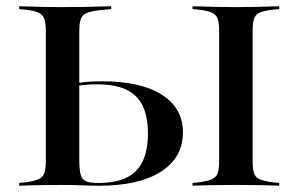

<svg xmlns="http://www.w3.org/2000/svg" viewBox="-20 -591 949 611"><path d="M169.4 -2.4Q142.7 -2.4 119.4 -2Q96 -1.6 76.2 -1.2Q56.5 -0.8 41.1 0V-8.9L65.3 -11.3Q90.3 -15.3 103.2 -21Q116.1 -26.6 121 -39.9Q125.8 -53.2 125.8 -78.2V-201.6H232.3V-86.3Q232.3 -53.2 236.3 -36.7Q240.3 -20.2 252.8 -14.5Q265.3 -8.9 289.5 -8.9H296.8Q375 -8.9 412.9 -47.2Q450.8 -85.5 450.8 -166.1Q450.8 -247.6 412.1 -285.1Q373.4 -322.6 291.1 -322.6Q266.9 -322.6 246 -320.6Q225 -318.5 201.6 -313.7V-322.6Q229.8 -328.2 252.4 -330.2Q275 -332.3 304.8 -332.3Q428.2 -332.3 495.2 -289.5Q562.1 -246.8 562.1 -170.2Q562.1 -89.5 492.3 -44.8Q422.6 0 296 0Q272.6 0 241.9 -1.2Q211.3 -2.4 179 -2.4ZM125.8 -201.6V-492.7Q125.8 -517.7 121 -531Q116.1 -544.4 103.2 -550.4Q90.3 -556.5 65.3 -559.7L41.1 -562.1V-571Q56.5 -571 76.2 -570.2Q96 -569.4 119.4 -569Q142.7 -568.5 169.4 -568.5H178.2H186.3Q216.9 -568.5 244 -569Q271 -569.4 293.5 -570.2Q316.1 -571 333.9 -571V-562.1L293.5 -558.1Q255.6 -554 244 -541.9Q232.3 -529.8 232.3 -492.7V-201.6ZM721 -2.4Q694.4 -2.4 671 -2Q647.6 -1.6 627.8 -1.2Q608.1 -0.8 592.7 0V-8.9L616.9 -11.3Q641.9 -15.3 654.8 -21Q667.7 -26.6 672.6 -39.9Q677.4 -53.2 677.4 -78.2V-492.7Q677.4 -517.7 672.6 -531Q667.7 -544.4 654.8 -550.4Q641.9 -556.5 616.9 -559.7L592.7 -562.1V-571Q608.1 -571 627.8 -570.2Q647.6 -569.4 671 -569Q694.4 -568.5 721 -568.5H730.6H740.3Q766.9 -568.5 790.3 -569Q813.7 -569.4 833.5 -570.2Q853.2 -571 868.5 -571V-562.1L843.5 -559.7Q818.5 -556.5 805.6 -550.4Q792.7 -544.4 788.3 -531Q783.9 -517.7 783.9 -492.7V-78.2Q783.9 -53.2 788.3 -39.9Q792.7 -26.6 805.6 -21Q818.5 -15.3 843.5 -11.3L868.5 -8.9V0Q853.2 -0.8 833.5 -1.2Q813.7 -1.6 790.3 -2Q766.9 -2.4 740.3 -2.4H730.6Z"/></svg>

Font: Playfair 144pt SemiExpanded SemiBold
Style: Regular
Weight: 600
Width: 6
Designer: Claus Eggers Sørensen
Foundry: Claus Eggers Sørensen
Version: Version 2.203